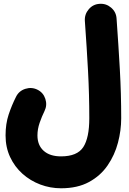

<svg xmlns="http://www.w3.org/2000/svg" viewBox="-20 -695 678 1011"><path d="M9.3 18.1Q9.3 -43 25.6 -92Q42 -141.1 64.5 -185.5Q79.6 -216.3 113 -227.1Q146.5 -237.8 177.2 -222.7Q208 -207.5 218.8 -174.3Q229.5 -141.1 214.4 -110.4Q200.2 -81.5 188.7 -48.3Q177.2 -15.1 177.2 18.1Q177.2 69.8 210 99.1Q242.7 128.4 301.3 128.4Q386.7 128.4 418.5 79.6Q450.2 30.8 450.2 -72.3Q450.2 -196.3 443.6 -319.6Q437 -442.9 426.8 -585.4Q424.8 -620.1 447.5 -646.5Q470.2 -672.9 504.4 -674.8Q539.1 -677.2 565.4 -654.5Q591.8 -631.8 593.8 -597.2Q604 -454.6 611.1 -328.4Q618.2 -202.1 618.2 -72.3Q618.2 -8.3 601.1 56.6Q584 121.6 546.6 176Q509.3 230.5 448.7 263.4Q388.2 296.4 301.3 296.4Q244.6 296.4 192.1 276.6Q139.6 256.8 98.4 220Q57.1 183.1 33.2 131.8Q9.3 80.6 9.3 18.1Z"/></svg>

Font: Mikhak Black
Style: Regular
Weight: 900
Designer: Amin Abedi
Version: Version 3.3